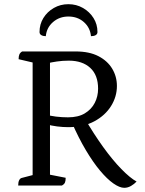

<svg xmlns="http://www.w3.org/2000/svg" viewBox="-20 -887 692 918"><path d="M67 0Q67 -16 71.5 -25Q76 -34 83 -36L152 -54L136 -38V-602L150 -585L69 -604Q69 -618 72.5 -626.5Q76 -635 86 -641H342Q407 -641 450.5 -618.5Q494 -596 516.5 -558.5Q539 -521 539 -476Q539 -425 511 -380Q483 -335 431 -307Q379 -279 306 -279Q281 -279 253 -282.5Q225 -286 202 -293H219V-33L197 -56L294 -37Q294 -22 290.5 -14Q287 -6 276 0ZM219 -322 204 -339Q218 -333 247.5 -329.5Q277 -326 305 -326Q354 -326 385.5 -345Q417 -364 433 -395Q449 -426 449 -463Q449 -528 411.5 -562.5Q374 -597 309 -597Q279 -597 252 -593Q225 -589 205 -584L219 -598ZM574 11Q552 11 522 -10Q492 -31 458.5 -71Q425 -111 390.5 -169Q356 -227 324 -300L385 -321Q428 -247 473 -184.5Q518 -122 560 -79Q602 -36 633 -19Q622 -7 606.5 2Q591 11 574 11ZM307 -867Q345 -867 376.5 -849Q408 -831 427 -801Q446 -771 446 -734Q446 -724 437.5 -719Q429 -714 415 -714Q411 -755 381 -781.5Q351 -808 307 -808Q264 -808 233.5 -781.5Q203 -755 199 -714Q186 -714 177.5 -719Q169 -724 169 -734Q169 -771 187.5 -801Q206 -831 237.5 -849Q269 -867 307 -867Z"/></svg>

Font: Pitagon Serif
Style: Regular
Weight: 400
Designer: Travis Tran
Foundry: Pitagon
Version: Version 1.000;gftools[0.9.26]